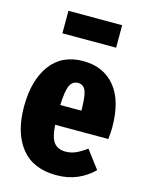

<svg xmlns="http://www.w3.org/2000/svg" viewBox="-118 -841 714 932"><g transform="rotate(15 239.0 -375.0)"><path d="M456 -217H189Q193 -152 213 -128Q233 -104 270 -104Q297 -104 321 -114.5Q345 -125 375 -147L443 -57Q408 -22 361.5 -2Q315 18 257 18Q140 18 80 -57Q20 -132 20 -264Q20 -395 77 -473Q134 -551 242 -551Q343 -551 401.5 -481Q460 -411 460 -275Q460 -251 456 -217ZM294 -323Q294 -386 283.5 -414Q273 -442 244 -442Q217 -442 204 -415.5Q191 -389 188 -316H294ZM108 -655V-768H378V-655Z"/></g></svg>

Font: Fira Sans Compressed ExtraBold
Style: Regular
Weight: 800
Width: 1
Designer: bBox Type GmbH & Carrois Corporate GbR & Edenspiekermann AG
Foundry: bBox Type GmbH & Carrois Corporate GbR & Edenspiekermann AG
Version: Version 4.301